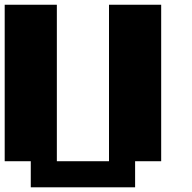

<svg xmlns="http://www.w3.org/2000/svg" viewBox="-20 -798 818 818"><path d="M111.1 -111.1H0V-777.8H222.2V-111.1H444.4V-777.8H666.7V-111.1H555.6V0H111.1Z"/></svg>

Font: Pixeloid Sans
Style: Bold
Weight: 700
Monospace: yes
Designer: GGBot
Version: 0.3